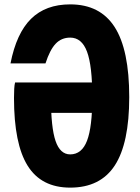

<svg xmlns="http://www.w3.org/2000/svg" viewBox="-20 -839 640 878"><path d="M464 -323H158L213 -392Q213 -256 234 -194.5Q255 -133 301 -133Q354 -133 378 -195.5Q402 -258 402 -395Q402 -538 378 -602.5Q354 -667 301 -667Q261 -667 234.5 -639Q208 -611 188 -549H28Q55 -687 122 -753Q189 -819 301 -819Q438 -819 504.5 -715Q571 -611 571 -395Q571 -184 505 -82.5Q439 19 301 19Q169 19 106.5 -81Q44 -181 44 -391Q44 -413 45 -432Q46 -451 49 -462H464Z"/></svg>

Font: Martian Mono Condensed
Style: Bold
Weight: 700
Width: 3
Designer: Roman Shamin
Foundry: Evil Martians
Version: Version 1.000